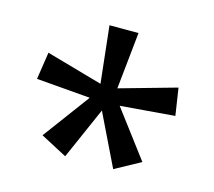

<svg xmlns="http://www.w3.org/2000/svg" viewBox="-73 -848 698 626"><g transform="rotate(15 275.5 -535.0)"><path d="M322 -760 302 -568 494 -622 508 -530 324 -515 443 -357 357 -310 272 -485 195 -310 106 -357 223 -515 41 -530 55 -622 245 -568 224 -760Z"/></g></svg>

Font: Noto Sans Lao
Style: Regular
Weight: 400
Designer: Monotype Design Team
Foundry: Monotype Imaging Inc.
Version: Version 2.003; ttfautohint (v1.8.4.7-5d5b)